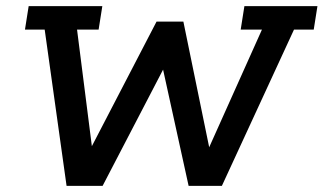

<svg xmlns="http://www.w3.org/2000/svg" viewBox="-20 -603 1050 623"><path d="M196 0 125 -507H61L73 -583H312L300 -507H230L283 -90H258L488 -533H575L666 -90H643L830 -507H761L773 -583H1010L998 -507H934L700 0H592L505 -396H519L313 0Z"/></svg>

Font: Rokkitt Medium
Style: Italic
Weight: 500
Italic angle: -9°
Designer: Vernon Adams
Foundry: Vernon Adams
Version: Version 3.103